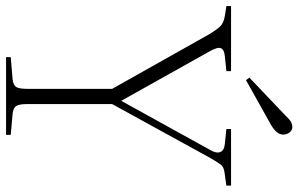

<svg xmlns="http://www.w3.org/2000/svg" viewBox="-196 -768 960 617"><g transform="rotate(90 283.5 -460.0)"><path d="M159 0V-15L230 -21Q249 -23 255 -32.5Q261 -42 261 -68V-341L86 -652Q71 -677 60.5 -688Q50 -699 27 -703L-5 -708V-723H204V-708L156 -703Q135 -701 130.5 -690.5Q126 -680 140 -655L299 -371H300L458 -657Q469 -676 464 -688.5Q459 -701 438 -703L390 -708V-723H572V-708L530 -702Q513 -700 505.5 -691Q498 -682 483 -656L310 -341V-66Q310 -43 316 -33Q322 -23 341 -21L409 -15V0ZM233 -771 225 -782 347 -898Q360 -912 368 -916Q376 -920 383 -920Q394 -920 401 -911Q408 -902 408 -891Q408 -880 400.5 -870.5Q393 -861 376 -851Z"/></g></svg>

Font: Literata 60pt ExtraLight
Style: Regular
Weight: 250
Designer: Latin by Veronika Burian and Jose Scaglione. Greek by Irene Vlachou. Cyrillic by Vera Evstafieva.
Foundry: TypeTogether
Version: Version 3.103;gftools[0.9.29]